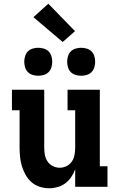

<svg xmlns="http://www.w3.org/2000/svg" viewBox="-20 -1001 640 1029"><path d="M243 8Q218 8 193 0Q168 -8 149 -24.5Q130 -41 117.5 -63.5Q105 -86 97.5 -110Q90 -134 87.5 -159.5Q85 -185 85 -210V-410H44V-520H217V-210Q217 -191 220.5 -171.5Q224 -152 234.5 -136Q245 -120 263 -111Q281 -102 300 -102Q319 -102 337 -111Q355 -120 365.5 -136Q376 -152 379.5 -171.5Q383 -191 383 -210V-410H342V-520H515V-110H556V0H383V-94Q375 -72 362 -52.5Q349 -33 330.5 -19Q312 -5 289 1.5Q266 8 243 8ZM415 -595Q400 -595 385 -599.5Q370 -604 359.5 -614.5Q349 -625 344.5 -640Q340 -655 340 -670Q340 -685 344.5 -700Q349 -715 359.5 -725.5Q370 -736 385 -740.5Q400 -745 415 -745Q430 -745 445 -740.5Q460 -736 470.5 -725.5Q481 -715 485.5 -700Q490 -685 490 -670Q490 -655 485.5 -640Q481 -625 470.5 -614.5Q460 -604 445 -599.5Q430 -595 415 -595ZM185 -595Q170 -595 155 -599.5Q140 -604 129.5 -614.5Q119 -625 114.5 -640Q110 -655 110 -670Q110 -685 114.5 -700Q119 -715 129.5 -725.5Q140 -736 155 -740.5Q170 -745 185 -745Q200 -745 215 -740.5Q230 -736 240.5 -725.5Q251 -715 255.5 -700Q260 -685 260 -670Q260 -655 255.5 -640Q251 -625 240.5 -614.5Q230 -604 215 -599.5Q200 -595 185 -595ZM316 -776 159 -909 239 -981 382 -834Z"/></svg>

Font: Iosevka HT Extrabold Extended
Style: Regular
Weight: 800
Width: 7
Monospace: yes
Designer: Belleve Invis
Foundry: Belleve Invis
Version: Version 32.3.0; ttfautohint (v1.8.4)